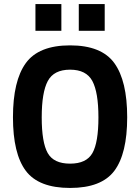

<svg xmlns="http://www.w3.org/2000/svg" viewBox="-20 -916 692 948"><path d="M215.5 -160.5Q245 -108 326 -108Q407 -108 436.5 -160.5Q466 -213 466 -336.5Q466 -460 436 -516Q406 -572 326 -572Q246 -572 216 -516Q186 -460 186 -336.5Q186 -213 215.5 -160.5ZM544.5 -72.5Q481 12 326 12Q171 12 107.5 -72.5Q44 -157 44 -337Q44 -517 107.5 -604.5Q171 -692 326 -692Q481 -692 544.5 -604.5Q608 -517 608 -337Q608 -157 544.5 -72.5ZM155 -764V-896H283V-764ZM369 -764V-896H497V-764Z"/></svg>

Font: Titillium-CLs Web
Style: CLs-Bold
Weight: 700
Version: Version 1.002;PS 57.000;hotconv 1.0.70;makeotf.lib2.5.55311